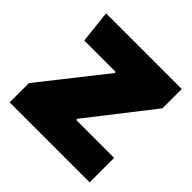

<svg xmlns="http://www.w3.org/2000/svg" viewBox="-163 -770 915 915"><g transform="rotate(45 294.5 -312.5)"><path d="M25 -130 281 -454 278 -460H68L50 -625H560V-495L307 -171L310 -165H564V0H25Z"/></g></svg>

Font: Changa Black
Style: Regular
Weight: 900
Designer: Eduardo Rodriguez Tunni
Foundry: Eduardo Rodriguez Tunni
Version: Version 2.001; ttfautohint (v1.5.10-5e6f)